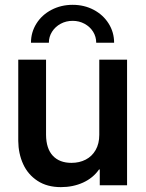

<svg xmlns="http://www.w3.org/2000/svg" viewBox="-20 -768 606 796"><path d="M55.7 -183.6V-520.5H170.9V-209Q171.4 -151.9 199 -122.3Q226.6 -92.8 276.4 -92.8Q309.1 -92.8 335.2 -106.2Q361.3 -119.6 376.5 -146Q391.6 -172.4 391.6 -209V-520.5H506.8V0H393.6V-65.4H390.6Q365.7 -29.8 324.2 -11Q282.7 7.8 232.4 7.8Q175.3 7.8 135.5 -18.3Q95.7 -44.4 75.9 -87.9Q56.2 -131.3 55.7 -183.6ZM453.1 -590.8H378.9Q378.9 -615.7 366 -636.5Q353 -657.2 330.6 -669.4Q308.1 -681.6 281.2 -681.6Q253.9 -681.6 231.4 -669.4Q209 -657.2 195.8 -636.5Q182.6 -615.7 182.6 -590.8H108.4Q108.4 -634.3 131.1 -670.4Q153.8 -706.5 193.6 -727.3Q233.4 -748 281.2 -748Q329.1 -748 368.4 -727.3Q407.7 -706.5 430.4 -670.4Q453.1 -634.3 453.1 -590.8Z"/></svg>

Font: Reddit Sans Chocolate SemiBold
Style: Regular
Weight: 600
Designer: Stephen Hutchings
Foundry: Reddit
Version: Version 1.011